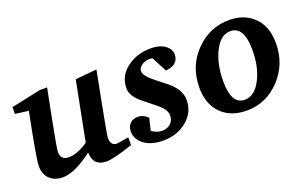

<svg xmlns="http://www.w3.org/2000/svg" viewBox="-65 -772 1695 1061"><g transform="rotate(-20 782.5 -241.5)"><path d="M574 -29Q460 10 417 10Q339 10 337 -71Q230 10 160 10Q117 10 89 -13Q55 -40 55 -94Q55 -135 108 -400L30 -410V-450L204 -487H247Q230 -403 214 -320Q181 -152 181 -131Q181 -83 229 -83Q279 -83 343 -127L411 -475L537 -487Q519 -396 502 -306Q467 -125 467 -109Q467 -63 505 -63Q508 -63 574 -74Z M972 -417Q972 -357 896 -350L849 -440Q842 -441 833 -441Q803 -441 784 -425.5Q765 -410 765 -394Q765 -365 822 -321Q890 -269 905 -253Q948 -208 948 -158Q948 -86 890.5 -38.5Q833 9 751 9Q680 9 637 -24Q598 -55 598 -99Q598 -127 615 -145Q632 -163 664 -163Q692 -163 720 -137L703 -66Q732 -44 764 -44Q792 -44 812.5 -61.5Q833 -79 833 -110Q833 -144 787 -181L715 -239Q657 -285 657 -331Q657 -408 722 -453Q779 -494 858 -494Q913 -494 945 -469Q972 -447 972 -417Z M1519 -285Q1519 -161 1437.5 -75Q1356 11 1242 11Q1151 11 1096 -41Q1037 -97 1037 -197Q1037 -325 1122 -410Q1204 -493 1319 -493Q1402 -493 1456 -445Q1519 -390 1519 -285ZM1384 -294Q1384 -433 1304 -433Q1245 -433 1208 -356Q1173 -285 1173 -184Q1173 -49 1251 -49Q1310 -49 1348 -124Q1384 -195 1384 -294Z"/></g></svg>

Font: Apparatus SIL
Style: Bold Italic
Weight: 700
Italic angle: -11°
Version: Version 1.0